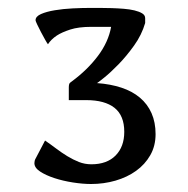

<svg xmlns="http://www.w3.org/2000/svg" viewBox="-20 -728 475 485"><path d="M210.9 -660.2Q178.2 -660.2 157.2 -653.3Q136.2 -646.5 123.5 -638.2Q108.9 -628.4 101.1 -616.2Q99.1 -618.7 94 -627.7Q88.9 -636.7 83.5 -647Q78.1 -657.2 74 -666Q69.8 -674.8 69.8 -676.8Q69.8 -686.5 83.7 -692.6Q97.7 -698.7 118.4 -702.1Q139.2 -705.6 163.3 -706.8Q187.5 -708 208 -708Q218.3 -708 232.4 -708Q246.6 -708 262.2 -707.5Q277.8 -707 292.7 -705.8Q307.6 -704.6 319.8 -701.7Q332 -698.7 339.4 -694.1Q346.7 -689.5 346.7 -682.1V-669.9Q337.9 -639.6 318.6 -612.8Q299.3 -585.9 279.1 -565.2Q258.8 -544.4 242.9 -531.7Q227.1 -519 225.1 -518.1Q259.3 -515.6 286.6 -506.6Q314 -497.6 333.3 -481.4Q352.5 -465.3 362.8 -442.1Q373 -418.9 373 -389.2Q373 -359.4 359.6 -335.9Q346.2 -312.5 323.7 -296.4Q301.3 -280.3 271.7 -271.7Q242.2 -263.2 210 -263.2Q189 -263.2 164.1 -267.1Q139.2 -271 117.4 -278.1Q95.7 -285.2 81.3 -294.7Q66.9 -304.2 66.9 -315.9Q66.9 -318.4 67.6 -321.8Q68.4 -325.2 70.8 -329.1L93.8 -373Q107.9 -363.3 121.8 -352.8Q135.7 -342.3 150.1 -333.5Q164.6 -324.7 179.4 -318.8Q194.3 -313 210.9 -313Q250 -313 272 -335.2Q293.9 -357.4 293.9 -395Q293.9 -436 269.3 -455.6Q244.6 -475.1 197.8 -475.1H188H153.8V-506.8Q153.8 -516.6 157 -519Q160.2 -521.5 162.1 -522.9Q201.2 -551.8 227.5 -586.9Q253.9 -622.1 260.7 -660.2Z"/></svg>

Font: Artifika
Style: Medium
Weight: 500
Designer: Yulya Zhdanova | Cyreal.org
Foundry: Yulya Zhdanova | Cyreal
Version: Version 1.000